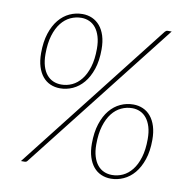

<svg xmlns="http://www.w3.org/2000/svg" viewBox="-80 -791 872 878"><g transform="rotate(10 356.0 -351.5)"><path d="M347 -566.5Q347 -514 333.8 -474.8Q320.5 -435.5 298.8 -409.8Q277 -384 248.8 -371.2Q220.5 -358.5 190.5 -358.5Q166 -358.5 145.2 -367.5Q124.5 -376.5 109.5 -394.5Q94.5 -412.5 86 -439.5Q77.5 -466.5 77.5 -502Q77.5 -554.5 90.2 -593.8Q103 -633 124.5 -659Q146 -685 174.2 -698Q202.5 -711 234 -711Q258 -711 278.8 -701.8Q299.5 -692.5 314.8 -674.5Q330 -656.5 338.5 -629.5Q347 -602.5 347 -566.5ZM325.5 -566Q325.5 -598.5 318.2 -622.2Q311 -646 298.5 -661.8Q286 -677.5 268.8 -685.2Q251.5 -693 232 -693Q205.5 -693 181.2 -681.8Q157 -670.5 138.5 -647.2Q120 -624 109 -587.8Q98 -551.5 98 -502Q98 -469.5 105.2 -445.8Q112.5 -422 125.2 -406.8Q138 -391.5 155.2 -384Q172.5 -376.5 193 -376.5Q219 -376.5 242.8 -387.5Q266.5 -398.5 285 -421.8Q303.5 -445 314.5 -480.8Q325.5 -516.5 325.5 -566ZM618 -697Q621 -700 623.8 -701.5Q626.5 -703 631 -703H648.5L102 -6Q97.5 0 90 0H72.5ZM647.5 -199.5Q647.5 -147 634.2 -108Q621 -69 599.2 -43.2Q577.5 -17.5 549.2 -4.8Q521 8 491 8Q466.5 8 445.8 -1Q425 -10 410 -28Q395 -46 386.5 -72.8Q378 -99.5 378 -135Q378 -187.5 390.8 -226.8Q403.5 -266 425 -292Q446.5 -318 474.8 -331Q503 -344 534.5 -344Q558.5 -344 579.2 -335Q600 -326 615.2 -307.8Q630.5 -289.5 639 -262.5Q647.5 -235.5 647.5 -199.5ZM626 -199.5Q626 -232 618.8 -255.8Q611.5 -279.5 599 -295.2Q586.5 -311 569.2 -318.8Q552 -326.5 532.5 -326.5Q506 -326.5 481.8 -315.2Q457.5 -304 439 -280.5Q420.5 -257 409.5 -220.8Q398.5 -184.5 398.5 -135Q398.5 -102.5 405.8 -79Q413 -55.5 425.8 -40Q438.5 -24.5 455.8 -17Q473 -9.5 493.5 -9.5Q519.5 -9.5 543.2 -20.5Q567 -31.5 585.5 -54.8Q604 -78 615 -114Q626 -150 626 -199.5Z"/></g></svg>

Font: Lato Thin
Style: Italic
Weight: 200
Italic angle: -7°
Designer: Lukasz Dziedzic
Foundry: tyPoland Lukasz Dziedzic
Version: Version 2.007; 2014-02-27